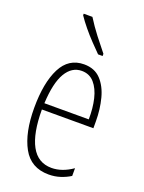

<svg xmlns="http://www.w3.org/2000/svg" viewBox="-146 -833 681 911"><g transform="rotate(20 194.0 -377.0)"><path d="M199 -539Q252 -539 283.5 -505.5Q315 -472 329 -418Q343 -364 343 -303V-269H83Q83 -149 117 -86.5Q151 -24 220 -24Q273 -24 326 -61V-22Q304 -8 276.5 1Q249 10 218 10Q128 10 87 -64.5Q46 -139 46 -264Q46 -391 83.5 -465Q121 -539 199 -539ZM199 -506Q149 -506 119 -455.5Q89 -405 84 -301H308Q309 -357 298 -403.5Q287 -450 262.5 -478Q238 -506 199 -506ZM158 -764Q183 -724 211.5 -687Q240 -650 267 -617V-606H244Q225 -625 200.5 -650.5Q176 -676 153 -704Q130 -732 114 -756V-764Z"/></g></svg>

Font: Noto Sans Tamil ExtraCondensed ExtraLight
Style: Regular
Weight: 200
Width: 2
Designer: Jelle Bosma - Monotype Design Team
Foundry: Monotype Imaging Inc.
Version: Version 2.004; ttfautohint (v1.8.4.7-5d5b)